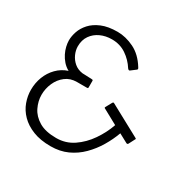

<svg xmlns="http://www.w3.org/2000/svg" viewBox="-152 -828 987 987"><g transform="rotate(30 341.5 -335.0)"><path d="M268 6Q207 6 163 -11.5Q119 -29 90.5 -58Q62 -87 49 -123Q36 -159 36 -195Q36 -236 50 -272.5Q64 -309 91 -336.5Q118 -364 155 -376Q135 -387 120.5 -403.5Q106 -420 96.5 -439Q87 -458 82.5 -477.5Q78 -497 78 -513Q78 -538 87.5 -566Q97 -594 119.5 -619Q142 -644 180 -660Q218 -676 274 -676Q322 -676 371.5 -652Q421 -628 456 -571Q460 -565 459.5 -562Q459 -559 456 -557L427 -535Q421 -531 414 -540Q390 -578 353 -603Q316 -628 268 -628Q231 -628 200.5 -614Q170 -600 151.5 -573.5Q133 -547 133 -509Q133 -486 143.5 -462.5Q154 -439 174 -422Q194 -405 223 -401Q226 -401 238 -400.5Q250 -400 262 -399.5Q274 -399 276 -399Q282 -399 284.5 -398Q287 -397 287 -393V-355Q287 -350 285.5 -349Q284 -348 280 -348H221Q182 -348 154 -326.5Q126 -305 111 -271Q96 -237 96 -200Q96 -163 113.5 -127Q131 -91 169.5 -68Q208 -45 272 -45Q328 -45 373 -75.5Q418 -106 451 -154Q484 -202 502 -254L414 -302Q411 -303 410.5 -305Q410 -307 413 -312L431 -345Q433 -349 436 -350Q439 -351 441 -349L624 -250Q629 -248 629 -245.5Q629 -243 626 -239L609 -206Q607 -203 604.5 -202Q602 -201 598 -203L546 -231Q530 -187 505 -145Q480 -103 445.5 -68.5Q411 -34 367 -14Q323 6 268 6Z"/></g></svg>

Font: Glory Light
Style: Regular
Weight: 300
Version: Version 1.011